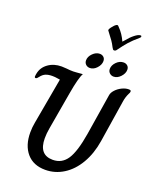

<svg xmlns="http://www.w3.org/2000/svg" viewBox="-194 -1198 1058 1315"><g transform="rotate(20 335.5 -540.5)"><path d="M118 -196Q118 -234 125 -270L185 -605Q180 -605 164.5 -608Q149 -611 129 -611Q100 -611 80.5 -603Q61 -595 45 -574Q40 -567 35 -562.5Q30 -558 25 -558Q17 -558 17 -568Q17 -575 18.5 -581Q20 -587 20 -589Q29 -636 69.5 -665Q110 -694 166 -694Q177 -694 203 -692Q226 -689 252 -689Q266 -689 278 -690.5Q290 -692 295 -692Q311 -694 320 -694Q300 -660 279 -538L232 -267Q225 -228 225 -193Q225 -72 326 -72Q393 -72 430.5 -129Q468 -186 490 -321L538 -621Q541 -640 559 -659.5Q577 -679 602.5 -691.5Q628 -704 651 -704Q660 -704 664 -702Q668 -700 668 -693Q668 -686 661 -674Q647 -646 642 -613L594 -306Q579 -211 537 -139Q495 -67 433.5 -28.5Q372 10 301 10Q214 10 166 -46Q118 -102 118 -196ZM449 -935Q436 -961 423.5 -978.5Q411 -996 382 -1034Q378 -1038 384 -1048.5Q390 -1059 402 -1072Q407 -1079 415 -1085Q423 -1091 427 -1091Q432 -1091 435 -1087.5Q438 -1084 440 -1082Q476 -1046 498 -996L511 -1010Q534 -1039 559.5 -1059Q585 -1079 601 -1079Q608 -1079 608 -1074Q608 -1069 605.5 -1065.5Q603 -1062 599 -1059Q561 -1027 537 -1000Q513 -973 482 -930Q476 -920 465 -920Q460 -920 457 -923Q454 -926 449 -935ZM308 -791Q308 -818 331.5 -841.5Q355 -865 382 -865Q399 -865 410.5 -854.5Q422 -844 422 -826Q422 -799 399.5 -774.5Q377 -750 350 -750Q332 -750 320 -761.5Q308 -773 308 -791ZM481 -791Q481 -818 504 -841.5Q527 -865 556 -865Q573 -865 584.5 -854.5Q596 -844 596 -826Q596 -799 573 -774.5Q550 -750 523 -750Q506 -750 493.5 -761.5Q481 -773 481 -791Z"/></g></svg>

Font: Charm
Style: Bold
Weight: 700
Designer: Katatrad Aksorn Co.,Ltd.
Foundry: Cadson Demak Co.,Ltd.
Version: Version 1.001